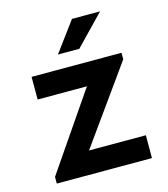

<svg xmlns="http://www.w3.org/2000/svg" viewBox="-106 -781 755 864"><g transform="rotate(-15 272.0 -349.0)"><path d="M51.8 0V-31.2L295.9 -387.7H66.4V-493.2H485.4V-462.9L230.5 -106.4H495.1V0ZM207 -559.6 309.6 -698.2H440.4L306.6 -559.6Z"/></g></svg>

Font: Sen
Style: Bold
Weight: 700
Designer: Kosal Sen, Philatype
Foundry: Philatype
Version: Version 2.000;gftools[0.9.31]